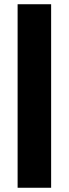

<svg xmlns="http://www.w3.org/2000/svg" viewBox="-20 -756 324 905"><path d="M221 129H63V-736H221Z"/></svg>

Font: Wix Madefor Text ExtraBold
Style: Regular
Weight: 800
Designer: Dalton Maag Ltd
Foundry: Dalton Maag Ltd
Version: Version 3.100